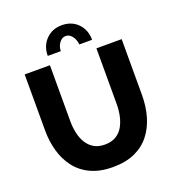

<svg xmlns="http://www.w3.org/2000/svg" viewBox="-161 -1041 1068 1172"><g transform="rotate(-20 373.5 -454.5)"><path d="M373 6Q288 6 228 -22.5Q168 -51 130.5 -100.5Q93 -150 75.5 -213.5Q58 -277 58 -347V-710H222V-347Q222 -307 230 -269.5Q238 -232 256 -203Q274 -174 302.5 -157Q331 -140 373 -140Q416 -140 445 -157.5Q474 -175 491 -204.5Q508 -234 516 -271Q524 -308 524 -347V-710H688V-347Q688 -273 669.5 -209Q651 -145 613 -96.5Q575 -48 515.5 -21Q456 6 373 6ZM373 -845Q349 -845 331.5 -822Q314 -799 314 -768H229Q229 -832 269.5 -873.5Q310 -915 373 -915Q437 -915 477 -873.5Q517 -832 517 -768H434Q431 -801 413.5 -823Q396 -845 373 -845Z"/></g></svg>

Font: Raleway Thin ExtraBold
Style: Regular
Weight: 800
Version: Version 4.026